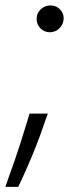

<svg xmlns="http://www.w3.org/2000/svg" viewBox="-23 -529 312 726"><path d="M-2.8 177.6Q3.2 159.4 12.3 134.4Q21.3 109.4 32.7 77.1Q44 44.7 54.7 10.8Q65.3 -23.1 76.7 -59.7L88.8 -99.4H157.7L144.2 -61.4Q138.1 -42.6 130.1 -21Q122.2 0.7 113.3 23.3Q104.4 45.8 95 68.4Q85.6 90.9 76.5 111.2Q67.5 131.4 59.7 148.4Q51.8 165.5 45.8 177.6ZM167.6 -508.5Q188.9 -508.5 203.5 -494Q218.4 -479 217.7 -458.1Q217.3 -447.4 213.1 -438.2Q208.8 -429 201.7 -422.1Q194.6 -415.1 185.4 -411Q176.1 -407 165.5 -407Q154.8 -407 145.6 -411Q136.4 -415.1 129.6 -422.1Q122.9 -429 119.1 -438.2Q115.4 -447.4 115.4 -458.1Q115.4 -468.8 119.7 -478Q123.9 -487.2 131 -494Q138.1 -500.7 147.5 -504.6Q157 -508.5 167.6 -508.5Z"/></svg>

Font: Inter P Light
Style: Italic
Weight: 300
Italic angle: 9.39999°
Designer: Rasmus Andersson
Foundry: rsms
Version: Version 3.018;git-588b23468